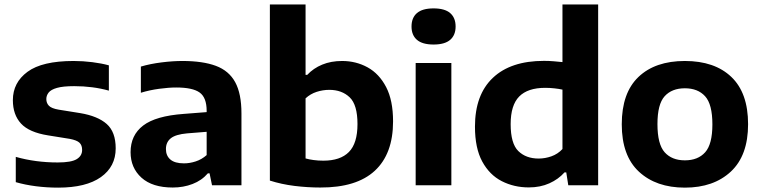

<svg xmlns="http://www.w3.org/2000/svg" viewBox="-20 -828 3402 858"><path d="M240 10.5Q188.5 10.5 140.2 4.2Q92 -2 50.5 -14V-127Q138.5 -102 238 -102Q298.5 -102 322.8 -116.8Q347 -131.5 347 -158Q347 -179 335.2 -190.2Q323.5 -201.5 291.5 -207.5L195 -223Q110 -236.5 73.8 -276Q37.5 -315.5 37.5 -380.5Q37.5 -459 103 -507.2Q168.5 -555.5 309 -555.5Q351 -555.5 392.5 -550.2Q434 -545 466.5 -536V-423Q394.5 -443 311.5 -443Q261.5 -443 234.5 -435.2Q207.5 -427.5 197.2 -414.2Q187 -401 187 -385.5Q187 -367.5 198.5 -355.5Q210 -343.5 242 -338L338.5 -322.5Q416.5 -309.5 456.8 -274Q497 -238.5 497 -165Q497 -83.5 430.8 -36.5Q364.5 10.5 240 10.5Z M752 10Q661 10 612.2 -34Q563.5 -78 563.5 -148Q563.5 -224 619.8 -267Q676 -310 801 -319L903.5 -327V-332.5Q903.5 -392 872.2 -414.5Q841 -437 767.5 -437Q734 -437 691.2 -431.2Q648.5 -425.5 609.5 -413.5V-530.5Q652 -543 702 -549.2Q752 -555.5 795 -555.5Q886 -555.5 944.5 -533.8Q1003 -512 1031 -460.8Q1059 -409.5 1059 -321V0H927.5L916.5 -53.5H909Q881.5 -21.5 840.5 -5.8Q799.5 10 752 10ZM721.5 -162Q721.5 -132 741.5 -115Q761.5 -98 802 -98Q828 -98 854.8 -106.8Q881.5 -115.5 903.5 -135V-239L816 -232Q765 -227.5 743.2 -210Q721.5 -192.5 721.5 -162Z M1411 10Q1354.5 10 1296 2.8Q1237.5 -4.5 1186 -21V-808H1345.5V-493.5H1353Q1380.5 -523 1419.8 -539.2Q1459 -555.5 1509 -555.5Q1571 -555.5 1622.8 -527Q1674.5 -498.5 1705.5 -439Q1736.5 -379.5 1736.5 -285.5Q1736.5 -140.5 1655 -65Q1573.5 10.5 1411 10ZM1425 -110Q1501 -110 1539.2 -148.8Q1577.5 -187.5 1577.5 -273.5Q1577.5 -360 1542.5 -393.2Q1507.5 -426.5 1451.5 -426.5Q1423 -426.5 1395 -417.5Q1367 -408.5 1345.5 -388.5V-120Q1361 -115.5 1381.5 -112.8Q1402 -110 1425 -110Z M1837.5 0V-546.5H1997V0ZM1917.5 -629Q1867.5 -629 1843.2 -650Q1819 -671 1819 -709.5Q1819 -748.5 1843.2 -769.5Q1867.5 -790.5 1917.5 -790.5Q1967.5 -790.5 1991.8 -769.5Q2016 -748.5 2016 -709.5Q2016 -671 1991.8 -650Q1967.5 -629 1917.5 -629Z M2343 9.5Q2277 9.5 2222.2 -18.5Q2167.5 -46.5 2135 -106.2Q2102.5 -166 2102.5 -262Q2102.5 -404.5 2182.5 -480.2Q2262.5 -556 2411 -556Q2433 -556 2454.2 -554.2Q2475.5 -552.5 2493.5 -550.5V-808H2653V0H2519.5L2510.5 -57.5H2502.5Q2475.5 -27 2435 -8.8Q2394.5 9.5 2343 9.5ZM2387 -119.5Q2416 -119.5 2444.2 -129.5Q2472.5 -139.5 2493.5 -162V-427.5Q2478 -431 2457.5 -433.2Q2437 -435.5 2416.5 -435.5Q2338.5 -435.5 2300.2 -396.8Q2262 -358 2262 -273.5Q2262 -186.5 2296.2 -153Q2330.5 -119.5 2387 -119.5Z M3040.5 10.5Q2912 10.5 2835.2 -60.8Q2758.5 -132 2758.5 -272.5Q2758.5 -413 2833.2 -484.2Q2908 -555.5 3040.5 -555.5Q3173.5 -555.5 3248.2 -484.2Q3323 -413 3323 -273Q3323 -133 3246 -61.2Q3169 10.5 3040.5 10.5ZM3040.5 -111.5Q3099 -111.5 3131.2 -147.5Q3163.5 -183.5 3163.5 -272Q3163.5 -362 3131 -397.8Q3098.5 -433.5 3040.5 -433.5Q2982.5 -433.5 2950.2 -398Q2918 -362.5 2918 -273.5Q2918 -183.5 2950.2 -147.5Q2982.5 -111.5 3040.5 -111.5Z"/></svg>

Font: Encode Sans Semi Expanded
Style: Bold
Weight: 700
Width: 6
Designer: Multiple Designers
Foundry: Impallari Type
Version: Version 3.000; ttfautohint (v1.8.3) -l 8 -r 50 -G 200 -x 14 